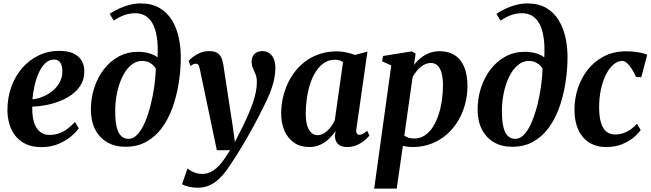

<svg xmlns="http://www.w3.org/2000/svg" viewBox="-20 -851 3812 1125"><path d="M441.5 -99.5Q427.5 -78.5 397.5 -52.8Q367.5 -27 323.5 -8Q279.5 11 223 11Q169.5 11 131.5 -7Q93.5 -25 69.5 -56Q45.5 -87 34.5 -125.8Q23.5 -164.5 23.5 -205.5Q23.5 -278.5 46.2 -341.8Q69 -405 110 -452.2Q151 -499.5 206.5 -526.2Q262 -553 326.5 -553Q378 -553 410.2 -537.8Q442.5 -522.5 458 -496.2Q473.5 -470 474 -437Q475 -391 455 -356.2Q435 -321.5 401.5 -297.2Q368 -273 327.5 -257.5Q287 -242 245.5 -234.5Q204 -227 169 -226Q168 -191 173 -161Q178 -131 190.2 -108.5Q202.5 -86 222.5 -73.2Q242.5 -60.5 270.5 -60.5Q304 -60.5 331.2 -71.5Q358.5 -82.5 380.2 -100Q402 -117.5 419 -136.5ZM297 -502Q267.5 -502 245 -480.2Q222.5 -458.5 206.8 -423.2Q191 -388 182 -347.2Q173 -306.5 170 -269Q192.5 -271 217.2 -279.2Q242 -287.5 265 -301.8Q288 -316 306.2 -335.8Q324.5 -355.5 335.2 -380.5Q346 -405.5 345.5 -435Q344.5 -469.5 332 -485.8Q319.5 -502 297 -502Z M715 9Q652.5 9 607.2 -17.8Q562 -44.5 537.2 -93.5Q512.5 -142.5 512.5 -209.5Q512.5 -275.5 532.2 -336.2Q552 -397 588.2 -444.5Q624.5 -492 675.8 -519.8Q727 -547.5 789.5 -547.5Q826 -547.5 857.2 -537.8Q888.5 -528 903 -514.5Q907 -586.5 898.5 -636.2Q890 -686 872.2 -716.2Q854.5 -746.5 829.2 -760Q804 -773.5 773 -773.5Q741.5 -773.5 712.2 -763.8Q683 -754 646.5 -730.5L622.5 -770Q650 -788 680.2 -801.8Q710.5 -815.5 742 -823.2Q773.5 -831 804 -831Q868.5 -831 914 -804.8Q959.5 -778.5 988 -731.8Q1016.5 -685 1029 -623.2Q1041.5 -561.5 1039 -490.5Q1037 -422.5 1025 -352Q1013 -281.5 989.5 -217Q966 -152.5 928.5 -101.5Q891 -50.5 838.2 -20.8Q785.5 9 715 9ZM733 -37.5Q763 -37.5 787.8 -65.8Q812.5 -94 831.5 -140Q850.5 -186 864 -241Q877.5 -296 884.8 -350.8Q892 -405.5 893 -449.5Q883.5 -464.5 871 -474.5Q858.5 -484.5 844 -489.2Q829.5 -494 812.5 -494Q784 -494 759.8 -478Q735.5 -462 716.2 -433.8Q697 -405.5 683.2 -368.2Q669.5 -331 662.2 -287.8Q655 -244.5 655 -199.5Q655 -143 663.5 -107.2Q672 -71.5 689.5 -54.5Q707 -37.5 733 -37.5Z M1150.5 -448Q1147 -465.5 1141.5 -471.8Q1136 -478 1128 -478Q1120.5 -478 1113.2 -474.8Q1106 -471.5 1097 -464L1085 -493.5Q1092.5 -503 1109.8 -516.8Q1127 -530.5 1151.8 -541Q1176.5 -551.5 1205 -551.5Q1232.5 -551.5 1249.2 -542.8Q1266 -534 1275 -517Q1284 -500 1288 -475.5Q1294 -435 1300.8 -390.8Q1307.5 -346.5 1314.5 -300.8Q1321.5 -255 1328.5 -210Q1335.5 -165 1342 -122L1356.5 -19L1404.5 -114Q1422.5 -151.5 1437.2 -186Q1452 -220.5 1462.8 -252Q1473.5 -283.5 1479.2 -313Q1485 -342.5 1485 -370.5Q1485 -398 1477.2 -416.2Q1469.5 -434.5 1462 -451.2Q1454.5 -468 1454.5 -491.5Q1454.5 -518 1471.2 -534.8Q1488 -551.5 1517 -551.5Q1543 -551.5 1560 -538.2Q1577 -525 1585.2 -503.2Q1593.5 -481.5 1593.5 -457Q1593.5 -409.5 1581 -364.2Q1568.5 -319 1547.8 -274.2Q1527 -229.5 1503 -183Q1488 -152.5 1470.8 -120.8Q1453.5 -89 1435.2 -57Q1417 -25 1398.8 5.5Q1380.5 36 1363 63.8Q1345.5 91.5 1329 115.5Q1300.5 160 1271 189.8Q1241.5 219.5 1209 234.2Q1176.5 249 1137.5 249Q1111 249 1085.2 242.8Q1059.5 236.5 1046.5 228.5L1078.5 136.5Q1089 146 1113 157Q1137 168 1165 168Q1196.5 168 1223.2 152.2Q1250 136.5 1275.5 105.5Q1301 74.5 1328 29H1250.5Z M2068.5 -97.5Q2065.5 -77 2071 -69Q2076.5 -61 2086.5 -61Q2095.5 -61 2106.2 -66.5Q2117 -72 2131.5 -85L2144.5 -57Q2137 -46.5 2118.8 -30.5Q2100.5 -14.5 2073.5 -2Q2046.5 10.5 2012.5 10.5Q1978.5 10.5 1960.2 -7.5Q1942 -25.5 1942.5 -56.5L1946.5 -84.5Q1932 -61.5 1909.8 -39.8Q1887.5 -18 1858.2 -3.8Q1829 10.5 1792.5 10.5Q1740 10.5 1703.2 -14.8Q1666.5 -40 1647 -84.5Q1627.5 -129 1627.5 -187Q1627.5 -241.5 1641.5 -294Q1655.5 -346.5 1682.2 -392.8Q1709 -439 1748.5 -474.5Q1788 -510 1839.5 -530Q1891 -550 1953.5 -550Q1981.5 -550 2010 -543.8Q2038.5 -537.5 2060 -529L2133 -548.5ZM1990 -486.5Q1982 -493 1970.5 -497Q1959 -501 1944 -501Q1906.5 -501 1878.2 -481.8Q1850 -462.5 1829.5 -429.8Q1809 -397 1796.2 -356Q1783.5 -315 1777.5 -271Q1771.5 -227 1771.5 -185.5Q1771.5 -142.5 1780.2 -114.5Q1789 -86.5 1805 -72.8Q1821 -59 1841.5 -59Q1856.5 -59 1871 -66Q1885.5 -73 1898.5 -85.2Q1911.5 -97.5 1922.5 -113Q1933.5 -128.5 1941.5 -145.5Z M2172.5 254 2272.5 -467.5 2218.5 -492 2224.5 -523 2393 -550 2415 -537 2406 -470Q2421.5 -492 2444.2 -510.5Q2467 -529 2495.2 -540Q2523.5 -551 2556.5 -551Q2608.5 -551 2645 -527.2Q2681.5 -503.5 2700.2 -458Q2719 -412.5 2719 -347Q2719 -292.5 2705 -240.2Q2691 -188 2663.8 -142.5Q2636.5 -97 2597.2 -62.8Q2558 -28.5 2507.5 -9Q2457 10.5 2396.5 10.5Q2383 10.5 2368.5 8.5Q2354 6.5 2340.5 4L2304.5 254ZM2349 -56.5Q2359.5 -48.5 2373.8 -44Q2388 -39.5 2406.5 -39.5Q2442.5 -39.5 2470 -58.2Q2497.5 -77 2517.5 -108.8Q2537.5 -140.5 2550.5 -181Q2563.5 -221.5 2569.5 -265.8Q2575.5 -310 2575.5 -353Q2575.5 -391.5 2568 -420.8Q2560.5 -450 2544.8 -466Q2529 -482 2504.5 -482Q2482 -482 2461 -469.5Q2440 -457 2423.8 -437.8Q2407.5 -418.5 2397.5 -398.5Z M2981 9Q2918.5 9 2873.2 -17.8Q2828 -44.5 2803.2 -93.5Q2778.5 -142.5 2778.5 -209.5Q2778.5 -275.5 2798.2 -336.2Q2818 -397 2854.2 -444.5Q2890.5 -492 2941.8 -519.8Q2993 -547.5 3055.5 -547.5Q3092 -547.5 3123.2 -537.8Q3154.5 -528 3169 -514.5Q3173 -586.5 3164.5 -636.2Q3156 -686 3138.2 -716.2Q3120.5 -746.5 3095.2 -760Q3070 -773.5 3039 -773.5Q3007.5 -773.5 2978.2 -763.8Q2949 -754 2912.5 -730.5L2888.5 -770Q2916 -788 2946.2 -801.8Q2976.5 -815.5 3008 -823.2Q3039.5 -831 3070 -831Q3134.5 -831 3180 -804.8Q3225.5 -778.5 3254 -731.8Q3282.5 -685 3295 -623.2Q3307.5 -561.5 3305 -490.5Q3303 -422.5 3291 -352Q3279 -281.5 3255.5 -217Q3232 -152.5 3194.5 -101.5Q3157 -50.5 3104.2 -20.8Q3051.5 9 2981 9ZM2999 -37.5Q3029 -37.5 3053.8 -65.8Q3078.5 -94 3097.5 -140Q3116.5 -186 3130 -241Q3143.5 -296 3150.8 -350.8Q3158 -405.5 3159 -449.5Q3149.5 -464.5 3137 -474.5Q3124.5 -484.5 3110 -489.2Q3095.5 -494 3078.5 -494Q3050 -494 3025.8 -478Q3001.5 -462 2982.2 -433.8Q2963 -405.5 2949.2 -368.2Q2935.5 -331 2928.2 -287.8Q2921 -244.5 2921 -199.5Q2921 -143 2929.5 -107.2Q2938 -71.5 2955.5 -54.5Q2973 -37.5 2999 -37.5Z M3532 10.5Q3446.5 10.5 3396.8 -46.2Q3347 -103 3346 -207.5Q3345.5 -269 3364.5 -329.5Q3383.5 -390 3421.8 -440Q3460 -490 3517.5 -520.2Q3575 -550.5 3651 -550.5Q3680 -550.5 3714.2 -545.5Q3748.5 -540.5 3772.5 -530.5L3737.5 -398.5L3707 -400Q3695 -426.5 3681.5 -447.8Q3668 -469 3654 -481.5Q3640 -494 3625.5 -494Q3600 -494 3575.5 -473.8Q3551 -453.5 3531.8 -416.2Q3512.5 -379 3501.2 -327.8Q3490 -276.5 3490.5 -215Q3491.5 -162 3502.5 -128.5Q3513.5 -95 3534 -79Q3554.5 -63 3584 -63Q3612.5 -63 3635.8 -71.8Q3659 -80.5 3678 -94.8Q3697 -109 3712.5 -126L3734 -89Q3719.5 -68 3692 -45Q3664.5 -22 3624.5 -5.8Q3584.5 10.5 3532 10.5Z"/></svg>

Font: Merriweather 60pt
Style: Bold Italic
Weight: 700
Italic angle: -7.8°
Version: Version 2.101